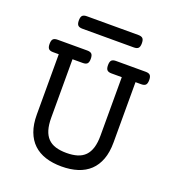

<svg xmlns="http://www.w3.org/2000/svg" viewBox="-136 -846 872 962"><g transform="rotate(20 300.0 -364.5)"><path d="M437 -740.2Q453.6 -740.2 460.7 -732.9Q467.8 -725.6 467.8 -707Q467.8 -688.5 460.7 -681.2Q453.6 -673.8 437 -673.8H162.6Q146 -673.8 138.9 -681.2Q131.8 -688.5 131.8 -707Q131.8 -725.6 138.9 -732.9Q146 -740.2 162.6 -740.2ZM64.9 -513.2Q48.3 -513.2 41.3 -520.5Q34.2 -527.8 34.2 -546.4Q34.2 -564.9 41.3 -572.3Q48.3 -579.6 64.9 -579.6H223.1Q239.7 -579.6 246.8 -572.3Q253.9 -564.9 253.9 -546.4Q253.9 -527.8 246.8 -520.5Q239.7 -513.2 223.1 -513.2H168.5V-201.7Q168.5 -163.6 176.5 -137Q184.6 -110.4 200.9 -93.5Q217.3 -76.7 241.9 -69.1Q266.6 -61.5 299.8 -61.5Q333 -61.5 357.7 -69.1Q382.3 -76.7 398.7 -93.5Q415 -110.4 423.1 -137Q431.2 -163.6 431.2 -201.7V-513.2H376.5Q359.9 -513.2 352.8 -520.5Q345.7 -527.8 345.7 -546.4Q345.7 -564.9 352.8 -572.3Q359.9 -579.6 376.5 -579.6H534.7Q551.3 -579.6 558.3 -572.3Q565.4 -564.9 565.4 -546.4Q565.4 -527.8 558.3 -520.5Q551.3 -513.2 534.7 -513.2H504.4V-191.9Q504.4 -139.6 490.2 -101.6Q476.1 -63.5 449.7 -38.6Q423.3 -13.7 385.3 -1.5Q347.2 10.7 299.8 10.7Q252 10.7 214.1 -1.5Q176.3 -13.7 149.9 -38.6Q123.5 -63.5 109.4 -101.6Q95.2 -139.6 95.2 -191.9V-513.2Z"/></g></svg>

Font: Courier Prime
Style: Regular
Weight: 400
Designer: Alan Dague-Greene
Foundry: Quote-Unquote Apps
Version: Version 1.203